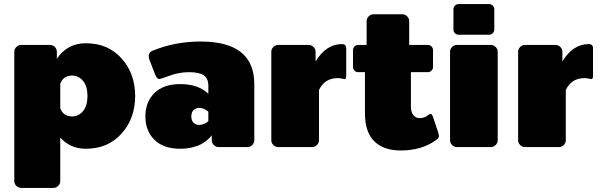

<svg xmlns="http://www.w3.org/2000/svg" viewBox="-20 -720 2940 940"><path d="M50 166.7V-466.7Q50 -480 60 -490Q70 -500 83.3 -500H225Q238.3 -500 248.3 -490Q258.3 -480 258.3 -466.7V-431.7Q309.2 -508.3 400 -508.3Q508.3 -508.3 575 -434.2Q641.7 -360 641.7 -250Q641.7 -140 575 -65.8Q508.3 8.3 400 8.3Q324.2 8.3 275 -46.7V166.7Q275 180 265 190Q255 200 241.7 200H83.3Q70 200 60 190Q50 180 50 166.7ZM275 -190Q290 -150 333.3 -150Q365 -150 386.7 -176.2Q408.3 -202.5 408.3 -250Q408.3 -297.5 386.7 -323.8Q365 -350 333.3 -350Q290 -350 275 -310Z M954.2 -108.3Q979.2 -108.3 1000 -126.7V-173.3Q979.2 -191.7 954.2 -191.7Q939.2 -191.7 927.9 -181.2Q916.7 -170.8 916.7 -150Q916.7 -129.2 927.9 -118.8Q939.2 -108.3 954.2 -108.3ZM862.5 -308.3Q950.8 -308.3 1000 -260.8V-300Q1000 -336.7 977.1 -351.7Q954.2 -366.7 904.2 -366.7Q854.2 -366.7 800 -345.8Q767.5 -333.3 759.2 -333.3Q748.3 -333.3 738.3 -358.3L712.5 -425Q708.3 -435 708.3 -445.8Q708.3 -463.3 725 -470.8Q835 -516.7 962.5 -516.7Q1225 -516.7 1225 -308.3V-33.3Q1225 -20 1215 -10Q1205 0 1191.7 0H1050Q1036.7 0 1026.7 -10Q1016.7 -20 1016.7 -33.3V-58.3Q1015 -55.8 1011.7 -51.2Q1008.3 -46.7 995 -35Q981.7 -23.3 965.8 -14.6Q950 -5.8 922.1 1.2Q894.2 8.3 862.5 8.3Q780 8.3 735.8 -35.8Q691.7 -80 691.7 -150Q691.7 -220 735.8 -264.2Q780 -308.3 862.5 -308.3Z M1308.3 -33.3V-466.7Q1308.3 -480 1318.3 -490Q1328.3 -500 1341.7 -500H1491.7Q1505 -500 1515 -490Q1525 -480 1525 -466.7V-419.2Q1576.7 -504.2 1654.2 -504.2Q1675 -504.2 1675 -483.3V-350Q1675 -332.5 1666.7 -332.5Q1664.2 -332.5 1654.6 -335Q1645 -337.5 1633.3 -337.5Q1569.2 -337.5 1541.7 -279.2V-33.3Q1541.7 -20 1531.7 -10Q1521.7 0 1508.3 0H1341.7Q1328.3 0 1318.3 -10Q1308.3 -20 1308.3 -33.3Z M1708.3 -391.7V-475Q1708.3 -485 1715.8 -492.5Q1723.3 -500 1733.3 -500H1775V-616.7Q1775 -630 1785 -640Q1795 -650 1808.3 -650H1950Q1963.3 -650 1973.3 -640Q1983.3 -630 1983.3 -616.7V-500H2075Q2085 -500 2092.5 -492.5Q2100 -485 2100 -475V-391.7Q2100 -381.7 2092.5 -374.2Q2085 -366.7 2075 -366.7H1991.7V-200Q1991.7 -170.8 2003.8 -156.2Q2015.8 -141.7 2033.3 -141.7Q2051.7 -141.7 2066.7 -150Q2069.2 -151.7 2073.8 -155Q2078.3 -158.3 2081.7 -160.4Q2085 -162.5 2087.5 -162.5Q2094.2 -162.5 2099.2 -149.2L2125 -72.5Q2129.2 -55.8 2129.2 -54.2Q2129.2 -43.3 2112.5 -32.5Q2043.3 16.7 1941.7 16.7Q1858.3 16.7 1812.5 -28.3Q1766.7 -73.3 1766.7 -166.7V-366.7H1733.3Q1723.3 -366.7 1715.8 -374.2Q1708.3 -381.7 1708.3 -391.7Z M2183.3 -33.3V-466.7Q2183.3 -480 2193.3 -490Q2203.3 -500 2216.7 -500H2383.3Q2396.7 -500 2406.7 -490Q2416.7 -480 2416.7 -466.7V-33.3Q2416.7 -20 2406.7 -10Q2396.7 0 2383.3 0H2216.7Q2203.3 0 2193.3 -10Q2183.3 -20 2183.3 -33.3ZM2200 -575V-675Q2200 -685 2207.5 -692.5Q2215 -700 2225 -700H2375Q2385 -700 2392.5 -692.5Q2400 -685 2400 -675V-575Q2400 -565 2392.5 -557.5Q2385 -550 2375 -550H2225Q2215 -550 2207.5 -557.5Q2200 -565 2200 -575Z M2516.7 -33.3V-466.7Q2516.7 -480 2526.7 -490Q2536.7 -500 2550 -500H2700Q2713.3 -500 2723.3 -490Q2733.3 -480 2733.3 -466.7V-419.2Q2785 -504.2 2862.5 -504.2Q2883.3 -504.2 2883.3 -483.3V-350Q2883.3 -332.5 2875 -332.5Q2872.5 -332.5 2862.9 -335Q2853.3 -337.5 2841.7 -337.5Q2777.5 -337.5 2750 -279.2V-33.3Q2750 -20 2740 -10Q2730 0 2716.7 0H2550Q2536.7 0 2526.7 -10Q2516.7 -20 2516.7 -33.3Z"/></svg>

Font: BoonTook Mon
Style: Regular
Weight: 400
Designer: Sungsit Sawaiwan
Foundry: FontUni
Version: Version 3.0